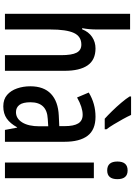

<svg xmlns="http://www.w3.org/2000/svg" viewBox="155 -1027 816 1166"><g transform="rotate(90 563.0 -444.0)"><path d="M159 -624Q159 -576 151 -535H158Q173 -574 204 -595Q235 -616 274 -616Q344 -616 377 -568Q410 -520 410 -429V-66H315V-407Q315 -472 300 -501Q285 -530 251 -530Q201 -530 180 -484.5Q159 -439 159 -341V-66H64V-826H159Z M689 -616Q768 -616 804.5 -568Q841 -520 841 -428V-66H769L755 -140H753Q730 -98 700 -77Q670 -56 626 -56Q583 -56 556.5 -79Q530 -102 517 -139.5Q504 -177 504 -220Q504 -302 550 -345.5Q596 -389 682 -393L746 -396V-429Q746 -484 729.5 -511Q713 -538 677 -538Q632 -538 572 -504L542 -575Q609 -616 689 -616ZM702 -326Q601 -321 601 -221Q601 -175 617 -154Q633 -133 661 -133Q700 -133 723.5 -171Q747 -209 747 -276V-329ZM678 -832Q688 -810 703.5 -782Q719 -754 735 -727.5Q751 -701 765 -683V-672H701Q682 -689 655 -716.5Q628 -744 603.5 -773Q579 -802 566 -823V-832Z M1015 -811Q1068 -811 1068 -749Q1068 -687 1015 -687Q961 -687 961 -749Q961 -811 1015 -811ZM1062 -606V-66H967V-606Z"/></g></svg>

Font: Noto Sans Malayalam UI ExtraCondensed Medium
Style: Regular
Weight: 500
Width: 2
Designer: Jelle Bosma - Monotype Design Team
Foundry: Monotype Imaging Inc.
Version: Version 2.104; ttfautohint (v1.8.4.7-5d5b)